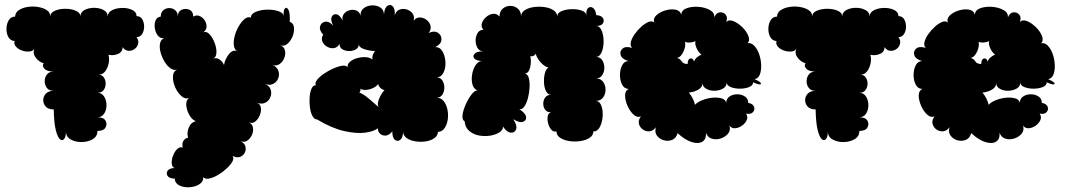

<svg xmlns="http://www.w3.org/2000/svg" viewBox="-20 -563 4361 786"><path d="M200 -115Q178 -115 167.5 -126.5Q157 -138 157 -153Q157 -168 167.5 -179.5Q178 -191 200 -191Q181 -191 172 -203Q163 -215 163 -230.5Q163 -246 172 -258Q181 -270 200 -270Q172 -270 161.5 -282Q151 -294 159 -304Q140 -309 126.5 -326.5Q113 -344 121 -363Q114 -353 99 -352Q84 -351 69 -356.5Q54 -362 45 -372.5Q36 -383 40 -395Q23 -396 14.5 -411Q6 -426 6.5 -446Q7 -466 16 -480.5Q25 -495 42 -495Q42 -511 56.5 -521Q71 -531 92.5 -534.5Q114 -538 135.5 -534.5Q157 -531 171.5 -521.5Q186 -512 186 -495Q186 -511 204.5 -519Q223 -527 247.5 -527Q272 -527 290.5 -519Q309 -511 309 -495Q309 -513 326 -522Q343 -531 365 -531Q387 -531 404 -522Q421 -513 421 -495Q421 -512 438.5 -521Q456 -530 479.5 -530.5Q503 -531 521 -522.5Q539 -514 539 -497Q555 -497 562.5 -484Q570 -471 570 -454Q570 -437 562 -424Q554 -411 539 -411Q549 -397 545.5 -383.5Q542 -370 530.5 -362Q519 -354 505.5 -355Q492 -356 482 -370Q482 -350 462.5 -342Q443 -334 424 -339Q429 -321 424.5 -301.5Q420 -282 409 -269Q398 -256 382 -258Q398 -257 405.5 -245.5Q413 -234 412.5 -219Q412 -204 403.5 -193.5Q395 -183 379 -183Q397 -183 406.5 -167.5Q416 -152 416 -132.5Q416 -113 406.5 -98Q397 -83 379 -83Q404 -83 412 -69Q420 -55 412 -41Q404 -27 379 -27Q379 -5 360 6.5Q341 18 315 18.5Q289 19 269.5 8Q250 -3 250 -25Q250 -3 242.5 6Q235 15 225.5 7Q216 -1 208.5 -30Q201 -59 200 -115Z M1166 -474Q1182 -468 1183.5 -450Q1185 -432 1177.5 -413.5Q1170 -395 1156.5 -383.5Q1143 -372 1127 -378Q1143 -372 1146.5 -356.5Q1150 -341 1143.5 -325Q1137 -309 1123.5 -300Q1110 -291 1094 -298Q1114 -289 1119.5 -273.5Q1125 -258 1119 -242.5Q1113 -227 1098 -219.5Q1083 -212 1063 -220Q1083 -212 1088 -196.5Q1093 -181 1087 -165.5Q1081 -150 1066 -142.5Q1051 -135 1031 -143Q1046 -137 1048 -122Q1050 -107 1043.5 -91Q1037 -75 1025 -65.5Q1013 -56 998 -62Q1013 -56 1015.5 -41Q1018 -26 1011.5 -11Q1005 4 992.5 12.5Q980 21 965 15Q982 24 985 37.5Q988 51 981.5 63Q975 75 962 79.5Q949 84 932 75Q939 85 931 99Q923 113 906.5 128Q890 143 871 154Q852 165 835.5 168Q819 171 812 162Q813 181 796 191.5Q779 202 755.5 203.5Q732 205 714 196Q696 187 695 168Q673 168 666 157Q659 146 666.5 135.5Q674 125 695 125Q684 121 683 106Q682 91 688.5 74Q695 57 705.5 47Q716 37 728 41Q724 23 731.5 12.5Q739 2 750 1Q744 -18 752.5 -40Q761 -62 782 -67Q770 -71 760.5 -84Q751 -97 746 -113.5Q741 -130 743 -143.5Q745 -157 757 -163Q740 -155 723.5 -169Q707 -183 697 -206Q687 -229 688 -250.5Q689 -272 707 -279Q693 -273 679 -282.5Q665 -292 654 -310Q643 -328 637.5 -348Q632 -368 635 -384.5Q638 -401 652 -407Q636 -405 626.5 -417Q617 -429 614 -446.5Q611 -464 616.5 -478.5Q622 -493 638 -495Q638 -512 648.5 -521Q659 -530 673 -530Q687 -530 697.5 -521Q708 -512 708 -495Q708 -516 724 -523Q740 -530 755.5 -523Q771 -516 771 -495Q784 -503 797 -497.5Q810 -492 818 -479.5Q826 -467 825.5 -453Q825 -439 812 -431Q826 -436 838.5 -422Q851 -408 859 -386.5Q867 -365 866 -346.5Q865 -328 852 -323Q867 -328 879 -319.5Q891 -311 897 -297Q901 -321 917 -341Q933 -361 952 -354Q940 -359 937.5 -376Q935 -393 940.5 -414.5Q946 -436 957 -455Q968 -474 981 -485Q994 -496 1007 -491Q1007 -506 1027 -514.5Q1047 -523 1073.5 -523.5Q1100 -524 1120.5 -517Q1141 -510 1142 -495Q1139 -520 1146 -528Q1153 -536 1160.5 -523.5Q1168 -511 1166 -474Z M1278 -74Q1267 -74 1259.5 -87.5Q1252 -101 1249 -122Q1246 -143 1247.5 -164Q1249 -185 1255 -199.5Q1261 -214 1273 -214Q1268 -223 1278 -236Q1288 -249 1306.5 -261.5Q1325 -274 1345.5 -283Q1366 -292 1382 -294Q1398 -296 1403 -287Q1401 -300 1412.5 -310Q1424 -320 1442 -325Q1460 -330 1477.5 -329Q1495 -328 1505 -319Q1501 -335 1515 -354Q1490 -355 1469 -362.5Q1448 -370 1449 -383Q1449 -368 1437 -361Q1425 -354 1409.5 -354Q1394 -354 1382 -361Q1370 -368 1370 -383Q1361 -368 1347 -366Q1333 -364 1319.5 -371.5Q1306 -379 1300 -392.5Q1294 -406 1303 -421Q1286 -440 1290.5 -455.5Q1295 -471 1311 -474Q1327 -477 1344 -458Q1332 -481 1338 -494Q1344 -507 1357.5 -504.5Q1371 -502 1383 -478Q1379 -494 1387.5 -505.5Q1396 -517 1410.5 -521Q1425 -525 1438.5 -520Q1452 -515 1456 -499Q1455 -519 1469 -529.5Q1483 -540 1502 -541Q1521 -542 1536 -533Q1551 -524 1552 -504Q1554 -531 1566 -539Q1578 -547 1588 -537Q1598 -527 1596 -500Q1601 -518 1615 -523.5Q1629 -529 1644.5 -524.5Q1660 -520 1669 -507.5Q1678 -495 1673 -478Q1684 -492 1699 -491.5Q1714 -491 1726.5 -481.5Q1739 -472 1742.5 -457Q1746 -442 1735 -428Q1759 -439 1774 -428Q1789 -417 1787 -399Q1785 -381 1761 -370Q1781 -371 1791.5 -352.5Q1802 -334 1803.5 -310Q1805 -286 1796 -266.5Q1787 -247 1767 -246Q1783 -246 1791 -233.5Q1799 -221 1799 -204.5Q1799 -188 1791 -175.5Q1783 -163 1767 -163Q1785 -163 1796 -149.5Q1807 -136 1811.5 -115.5Q1816 -95 1813 -74Q1810 -53 1800 -38.5Q1790 -24 1773 -23Q1772 -7 1757.5 3Q1743 13 1722 16Q1701 19 1679.5 15.5Q1658 12 1644 1.5Q1630 -9 1630 -25Q1630 0 1619 9Q1608 18 1597 9.5Q1586 1 1586 -25Q1573 -9 1559 -8Q1545 -7 1535.5 -16Q1526 -25 1527 -38Q1511 -25 1475.5 -20Q1440 -15 1389 -26.5Q1338 -38 1278 -74ZM1534 -123Q1525 -128 1527 -141Q1529 -154 1536.5 -169Q1544 -184 1554 -194Q1545 -196 1537.5 -203Q1530 -210 1528 -219Q1521 -209 1507 -202.5Q1493 -196 1478.5 -195Q1464 -194 1455 -200Q1458 -191 1451 -184Q1465 -179 1481.5 -166Q1498 -153 1512 -140Q1526 -127 1534 -123Z M1882 -67Q1871 -72 1873.5 -92Q1876 -112 1886.5 -135.5Q1897 -159 1910.5 -176.5Q1924 -194 1935 -193Q1920 -198 1914.5 -216Q1909 -234 1912.5 -256.5Q1916 -279 1926.5 -295.5Q1937 -312 1952 -313Q1928 -315 1921 -324.5Q1914 -334 1923.5 -343.5Q1933 -353 1959 -353Q1943 -353 1935 -366.5Q1927 -380 1927 -397Q1927 -414 1935 -427.5Q1943 -441 1959 -441Q1948 -454 1953 -468.5Q1958 -483 1971 -494Q1984 -505 1999 -506.5Q2014 -508 2025 -495Q2025 -517 2038.5 -528Q2052 -539 2069 -539Q2086 -539 2099.5 -528Q2113 -517 2113 -495Q2113 -511 2128 -521Q2143 -531 2165 -534Q2187 -537 2209 -534Q2231 -531 2246 -521Q2261 -511 2261 -495Q2261 -510 2279 -517.5Q2297 -525 2321 -525.5Q2345 -526 2363 -519Q2381 -512 2381 -498Q2378 -521 2387 -529.5Q2396 -538 2407 -531Q2418 -524 2421 -501Q2442 -500 2448.5 -488.5Q2455 -477 2447.5 -466.5Q2440 -456 2419 -457Q2435 -457 2443 -438Q2451 -419 2451 -393.5Q2451 -368 2443 -349Q2435 -330 2419 -330Q2437 -330 2445.5 -316.5Q2454 -303 2454 -286Q2454 -269 2445.5 -255.5Q2437 -242 2419 -242Q2439 -242 2449 -228Q2459 -214 2459 -196Q2459 -178 2449 -164Q2439 -150 2419 -150Q2435 -149 2442 -129.5Q2449 -110 2447 -85Q2445 -60 2435 -42Q2425 -24 2409 -25Q2409 -9 2394 1Q2379 11 2356 14.5Q2333 18 2310.5 14.5Q2288 11 2273 1Q2258 -9 2258 -25Q2246 -22 2237 -32Q2228 -42 2224 -57.5Q2220 -73 2222 -86.5Q2224 -100 2236 -103Q2220 -103 2212 -113.5Q2204 -124 2204 -138.5Q2204 -153 2212 -164Q2220 -175 2236 -175Q2223 -175 2215.5 -189.5Q2208 -204 2207 -224.5Q2206 -245 2210.5 -263Q2215 -281 2226 -287Q2212 -288 2195 -306Q2178 -324 2173 -343Q2165 -330 2151 -333Q2156 -311 2150 -286.5Q2144 -262 2128 -262Q2140 -260 2144.5 -244.5Q2149 -229 2148 -206.5Q2147 -184 2141.5 -162.5Q2136 -141 2127 -127.5Q2118 -114 2106 -116Q2131 -100 2133.5 -85Q2136 -70 2121.5 -64.5Q2107 -59 2081 -75Q2098 -50 2093 -34.5Q2088 -19 2071.5 -20Q2055 -21 2039 -45Q2040 -32 2025.5 -22Q2011 -12 1988.5 -8Q1966 -4 1942.5 -8Q1919 -12 1901.5 -26.5Q1884 -41 1882 -67Z M2754 -18Q2748 3 2732 9.5Q2716 16 2698.5 11.5Q2681 7 2670 -7Q2659 -21 2665 -42Q2654 -27 2639 -25.5Q2624 -24 2611.5 -33Q2599 -42 2595.5 -56.5Q2592 -71 2604 -87Q2589 -80 2574 -93.5Q2559 -107 2549 -129.5Q2539 -152 2539 -172Q2539 -192 2554 -199Q2536 -199 2527 -216Q2518 -233 2518 -256Q2518 -279 2527 -296Q2536 -313 2553 -313Q2526 -321 2521 -337Q2516 -353 2528.5 -364Q2541 -375 2568 -367Q2559 -375 2562.5 -390.5Q2566 -406 2578 -423Q2590 -440 2605 -453.5Q2620 -467 2634.5 -473Q2649 -479 2658 -471Q2653 -488 2667.5 -501Q2682 -514 2704 -520.5Q2726 -527 2745 -523.5Q2764 -520 2769 -503Q2770 -522 2791.5 -529.5Q2813 -537 2839.5 -535Q2866 -533 2886 -522Q2906 -511 2904 -492Q2912 -511 2926.5 -512.5Q2941 -514 2950.5 -503Q2960 -492 2953 -473Q2964 -484 2982.5 -476.5Q3001 -469 3018.5 -452Q3036 -435 3043.5 -416Q3051 -397 3040 -386Q3055 -389 3067.5 -376Q3080 -363 3087.5 -342Q3095 -321 3096 -298.5Q3097 -276 3091 -259Q3085 -242 3069 -239Q3098 -226 3095 -219.5Q3092 -213 3063 -226Q3063 -213 3046.5 -206.5Q3030 -200 3009 -200Q2988 -200 2971.5 -206.5Q2955 -213 2955 -226Q2955 -209 2940 -200.5Q2925 -192 2905.5 -191.5Q2886 -191 2871 -199.5Q2856 -208 2856 -224Q2857 -207 2839.5 -196.5Q2822 -186 2800 -184Q2810 -172 2816.5 -158.5Q2823 -145 2825 -134Q2835 -145 2855 -153Q2875 -161 2896 -163Q2917 -165 2933.5 -160.5Q2950 -156 2953 -142Q2953 -159 2966.5 -168Q2980 -177 2998 -177Q3016 -177 3029.5 -168Q3043 -159 3043 -142Q3063 -138 3067 -125.5Q3071 -113 3062 -103.5Q3053 -94 3034 -98Q3043 -85 3037 -71.5Q3031 -58 3017.5 -48.5Q3004 -39 2989.5 -38Q2975 -37 2966 -49Q2972 -30 2960.5 -16Q2949 -2 2930 4Q2911 10 2893.5 4.5Q2876 -1 2870 -20Q2872 7 2855.5 17Q2839 27 2811.5 18.5Q2784 10 2754 -18ZM2795 -301Q2795 -321 2806 -323.5Q2817 -326 2821 -311Q2824 -320 2833 -328Q2842 -336 2852 -339Q2840 -348 2832 -365Q2824 -382 2827 -395Q2818 -390 2805.5 -389Q2793 -388 2784 -392Q2787 -381 2783 -366Q2779 -351 2770.5 -339Q2762 -327 2751 -326Q2764 -323 2770.5 -312Q2777 -301 2795 -301Z M3319 -115Q3297 -115 3286.5 -126.5Q3276 -138 3276 -153Q3276 -168 3286.5 -179.5Q3297 -191 3319 -191Q3300 -191 3291 -203Q3282 -215 3282 -230.5Q3282 -246 3291 -258Q3300 -270 3319 -270Q3291 -270 3280.5 -282Q3270 -294 3278 -304Q3259 -309 3245.5 -326.5Q3232 -344 3240 -363Q3233 -353 3218 -352Q3203 -351 3188 -356.5Q3173 -362 3164 -372.5Q3155 -383 3159 -395Q3142 -396 3133.5 -411Q3125 -426 3125.5 -446Q3126 -466 3135 -480.5Q3144 -495 3161 -495Q3161 -511 3175.5 -521Q3190 -531 3211.5 -534.5Q3233 -538 3254.5 -534.5Q3276 -531 3290.5 -521.5Q3305 -512 3305 -495Q3305 -511 3323.5 -519Q3342 -527 3366.5 -527Q3391 -527 3409.5 -519Q3428 -511 3428 -495Q3428 -513 3445 -522Q3462 -531 3484 -531Q3506 -531 3523 -522Q3540 -513 3540 -495Q3540 -512 3557.5 -521Q3575 -530 3598.5 -530.5Q3622 -531 3640 -522.5Q3658 -514 3658 -497Q3674 -497 3681.5 -484Q3689 -471 3689 -454Q3689 -437 3681 -424Q3673 -411 3658 -411Q3668 -397 3664.5 -383.5Q3661 -370 3649.5 -362Q3638 -354 3624.5 -355Q3611 -356 3601 -370Q3601 -350 3581.5 -342Q3562 -334 3543 -339Q3548 -321 3543.5 -301.5Q3539 -282 3528 -269Q3517 -256 3501 -258Q3517 -257 3524.5 -245.5Q3532 -234 3531.5 -219Q3531 -204 3522.5 -193.5Q3514 -183 3498 -183Q3516 -183 3525.5 -167.5Q3535 -152 3535 -132.5Q3535 -113 3525.5 -98Q3516 -83 3498 -83Q3523 -83 3531 -69Q3539 -55 3531 -41Q3523 -27 3498 -27Q3498 -5 3479 6.5Q3460 18 3434 18.5Q3408 19 3388.5 8Q3369 -3 3369 -25Q3369 -3 3361.5 6Q3354 15 3344.5 7Q3335 -1 3327.5 -30Q3320 -59 3319 -115Z M3956 -18Q3950 3 3934 9.5Q3918 16 3900.5 11.5Q3883 7 3872 -7Q3861 -21 3867 -42Q3856 -27 3841 -25.5Q3826 -24 3813.5 -33Q3801 -42 3797.5 -56.5Q3794 -71 3806 -87Q3791 -80 3776 -93.5Q3761 -107 3751 -129.5Q3741 -152 3741 -172Q3741 -192 3756 -199Q3738 -199 3729 -216Q3720 -233 3720 -256Q3720 -279 3729 -296Q3738 -313 3755 -313Q3728 -321 3723 -337Q3718 -353 3730.5 -364Q3743 -375 3770 -367Q3761 -375 3764.5 -390.5Q3768 -406 3780 -423Q3792 -440 3807 -453.5Q3822 -467 3836.5 -473Q3851 -479 3860 -471Q3855 -488 3869.5 -501Q3884 -514 3906 -520.5Q3928 -527 3947 -523.5Q3966 -520 3971 -503Q3972 -522 3993.5 -529.5Q4015 -537 4041.5 -535Q4068 -533 4088 -522Q4108 -511 4106 -492Q4114 -511 4128.5 -512.5Q4143 -514 4152.5 -503Q4162 -492 4155 -473Q4166 -484 4184.5 -476.5Q4203 -469 4220.5 -452Q4238 -435 4245.5 -416Q4253 -397 4242 -386Q4257 -389 4269.5 -376Q4282 -363 4289.5 -342Q4297 -321 4298 -298.5Q4299 -276 4293 -259Q4287 -242 4271 -239Q4300 -226 4297 -219.5Q4294 -213 4265 -226Q4265 -213 4248.5 -206.5Q4232 -200 4211 -200Q4190 -200 4173.5 -206.5Q4157 -213 4157 -226Q4157 -209 4142 -200.5Q4127 -192 4107.5 -191.5Q4088 -191 4073 -199.5Q4058 -208 4058 -224Q4059 -207 4041.5 -196.5Q4024 -186 4002 -184Q4012 -172 4018.5 -158.5Q4025 -145 4027 -134Q4037 -145 4057 -153Q4077 -161 4098 -163Q4119 -165 4135.5 -160.5Q4152 -156 4155 -142Q4155 -159 4168.5 -168Q4182 -177 4200 -177Q4218 -177 4231.5 -168Q4245 -159 4245 -142Q4265 -138 4269 -125.5Q4273 -113 4264 -103.5Q4255 -94 4236 -98Q4245 -85 4239 -71.5Q4233 -58 4219.5 -48.5Q4206 -39 4191.5 -38Q4177 -37 4168 -49Q4174 -30 4162.5 -16Q4151 -2 4132 4Q4113 10 4095.5 4.5Q4078 -1 4072 -20Q4074 7 4057.5 17Q4041 27 4013.5 18.5Q3986 10 3956 -18ZM3997 -301Q3997 -321 4008 -323.5Q4019 -326 4023 -311Q4026 -320 4035 -328Q4044 -336 4054 -339Q4042 -348 4034 -365Q4026 -382 4029 -395Q4020 -390 4007.5 -389Q3995 -388 3986 -392Q3989 -381 3985 -366Q3981 -351 3972.5 -339Q3964 -327 3953 -326Q3966 -323 3972.5 -312Q3979 -301 3997 -301Z"/></svg>

Font: Rubik Bubbles
Style: Regular
Weight: 400
Designer: Hubert and Fischer, NaN
Foundry: Hubert and Fischer, NaN
Version: Version 2.200